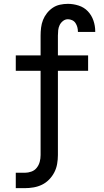

<svg xmlns="http://www.w3.org/2000/svg" viewBox="-20 -763 540 998"><path d="M62 215V135H109Q126 135 143 129Q160 123 171 109Q182 95 186.5 78Q191 61 191 43V-395H62V-475H191V-578Q191 -598 193.5 -619Q196 -640 203.5 -659Q211 -678 224 -694.5Q237 -711 254 -722.5Q271 -734 291.5 -738.5Q312 -743 333 -743Q361 -743 389 -734Q417 -725 436.5 -704.5Q456 -684 465.5 -656.5Q475 -629 475 -600V-597H385V-599Q385 -610 382 -621.5Q379 -633 372.5 -643Q366 -653 355 -658Q344 -663 333 -663Q319 -663 307.5 -654Q296 -645 290 -632.5Q284 -620 282.5 -606Q281 -592 281 -578V-475H438V-395H281V43Q281 66 277 89Q273 112 262.5 132.5Q252 153 235.5 170Q219 187 198.5 197Q178 207 155 211Q132 215 109 215Z"/></svg>

Font: Iosevka Fixed Medium
Style: Regular
Weight: 500
Monospace: yes
Designer: Belleve Invis
Foundry: Belleve Invis
Version: Version 32.3.0